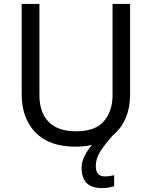

<svg xmlns="http://www.w3.org/2000/svg" viewBox="-20 -734 771 974"><path d="M466 107Q466 136 478 148.5Q490 161 511 161Q528 161 539.5 158.5Q551 156 559 155V211Q545 215 531 217.5Q517 220 497 220Q444 220 419 194Q394 168 394 117Q394 86 410 55.5Q426 25 447 1Q408 10 362 10Q229 10 159.5 -62.5Q90 -135 90 -254V-714H180V-251Q180 -164 226.5 -116Q273 -68 367 -68Q464 -68 507.5 -119.5Q551 -171 551 -252V-714H640V-252Q640 -189 618 -136Q596 -83 552 -47Q508 3 487 37.5Q466 72 466 107Z"/></svg>

Font: Noto Sans Gunjala Gondi Semibold
Style: Regular
Weight: 600
Designer: Ek Type
Foundry: Ek Type
Version: Version 1.004; ttfautohint (v1.8.4.7-5d5b)